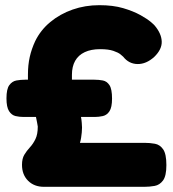

<svg xmlns="http://www.w3.org/2000/svg" viewBox="-20 -713 668 742"><path d="M150 9Q112 9 88.5 -14.5Q65 -38 65 -76Q65 -100 74 -115Q83 -130 95.5 -143.5Q108 -157 117 -175.5Q126 -194 126 -224Q126 -226 123.5 -238.5Q121 -251 119 -261H71Q55 -261 40 -264.5Q25 -268 15 -283.5Q5 -299 5 -333Q5 -369 16 -384Q27 -399 43.5 -402Q60 -405 77 -405H88V-425Q88 -462 95 -493Q102 -524 116 -554Q137 -597 174.5 -628Q212 -659 260.5 -676Q309 -693 364 -693Q417 -693 456 -681.5Q495 -670 522 -655Q549 -640 563 -628Q577 -616 578 -614Q604 -583 605 -552.5Q606 -522 576 -493Q545 -465 511.5 -465.5Q478 -466 456 -494Q454 -496 445.5 -503Q437 -510 418 -516.5Q399 -523 367 -523Q332 -523 307.5 -511.5Q283 -500 270.5 -478Q258 -456 258 -424V-405H345Q362 -405 377.5 -402Q393 -399 403 -384Q413 -369 413 -332Q413 -298 403 -283Q393 -268 377.5 -264.5Q362 -261 346 -261H293Q295 -251 296 -238Q297 -225 297 -220Q297 -211 296 -201Q295 -191 293.5 -181Q292 -171 289 -161H538Q559 -161 578.5 -157.5Q598 -154 610.5 -136Q623 -118 623 -75Q623 -33 610 -15.5Q597 2 577.5 5.5Q558 9 537 9Z"/></svg>

Font: Fredoka Light
Style: Regular
Weight: 300
Designer: Ben Nathan
Foundry: Milena B. Brandão, Ben Nathan
Version: Version 2.001